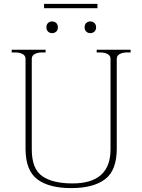

<svg xmlns="http://www.w3.org/2000/svg" viewBox="-20 -955 730 985"><path d="M206 -935H480V-913H206ZM218 -815Q218 -829 226.5 -837Q235 -845 247 -845Q260 -845 268.5 -837Q277 -829 277 -815Q277 -801 268.5 -793Q260 -785 247 -785Q235 -785 226.5 -793Q218 -801 218 -815ZM414 -815Q414 -829 422.5 -837Q431 -845 443 -845Q456 -845 464.5 -837Q473 -829 473 -815Q473 -801 464.5 -793Q456 -785 443 -785Q431 -785 422.5 -793Q414 -801 414 -815ZM111 -192V-653Q111 -670 95.5 -678Q80 -686 57 -686H40V-700H214V-686H197Q174 -686 158.5 -678Q143 -670 143 -653V-189Q143 -89 196.5 -51.5Q250 -14 352 -14Q547 -14 547 -189V-653Q547 -670 531.5 -678Q516 -686 493 -686H476V-700H650V-686H633Q610 -686 594.5 -678Q579 -670 579 -653V-192Q579 -81 519 -35.5Q459 10 345 10Q231 10 171 -35.5Q111 -81 111 -192Z"/></svg>

Font: Taviraj Thin
Style: Regular
Weight: 100
Designer: Katatrad Team
Foundry: CadsonDemak
Version: Version 1.030